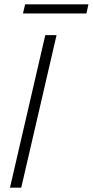

<svg xmlns="http://www.w3.org/2000/svg" viewBox="-20 -866 428 886"><path d="M241 -704 78 0H26L189 -704ZM388 -846 379 -804H86L96 -846Z"/></svg>

Font: Prodigy Sans Light
Style: Italic
Weight: 300
Italic angle: -13°
Designer: Wei Huang
Foundry: Wei Huang
Version: Version 1.003; ttfautohint (v1.8.3)